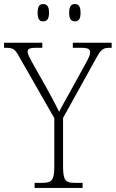

<svg xmlns="http://www.w3.org/2000/svg" viewBox="-29 -924 569 944"><path d="M339 -819C357 -819 367 -829 367 -861C367 -894 357 -904 339 -904C322 -904 311 -894 311 -861C311 -829 322 -819 339 -819ZM183 -819C201 -819 212 -829 212 -861C212 -894 201 -904 183 -904C166 -904 156 -894 156 -861C156 -829 166 -819 183 -819ZM141 0H377V-25H341C293 -25 281 -35 281 -109V-344L445 -640C469 -683 479 -689 513 -689H520V-714H329V-689H371C406 -689 414 -681 414 -667C414 -655 408 -641 395 -617L314 -470C291 -428 272 -396 262 -374C243 -412 222 -453 198 -495L128 -619C117 -640 107 -657 107 -670C107 -681 112 -689 147 -689H179V-714H-9V-689H-1C35 -689 44 -684 66 -644L238 -343V-108C238 -35 225 -25 177 -25H141Z"/></svg>

Font: Noto Serif Hebrew SemiCondensed ExtraLight
Style: Regular
Weight: 200
Width: 4
Designer: Monotype Design Team
Foundry: Monotype Imaging Inc.
Version: Version 2.004